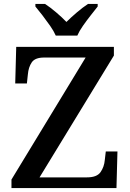

<svg xmlns="http://www.w3.org/2000/svg" viewBox="-20 -951 657 971"><path d="M38 0V-43L413 -660H203Q157 -660 140.5 -635.5Q124 -611 121 -575L116 -529H57L62 -714H556V-670L180 -54H420Q470 -54 488.5 -80.5Q507 -107 510 -142L515 -185H574L569 0ZM262 -771Q252 -794 233.5 -820.5Q215 -847 195 -873Q175 -899 159 -918V-931H208Q234 -914 264 -888.5Q294 -863 316 -840Q339 -863 369 -888.5Q399 -914 425 -931H474V-918Q459 -899 438.5 -873Q418 -847 399.5 -820.5Q381 -794 371 -771Z"/></svg>

Font: Noto Serif Tibetan Medium
Style: Regular
Weight: 500
Designer: Monotype Design Team
Foundry: Monotype Imaging Inc.
Version: Version 2.103; ttfautohint (v1.8.4.7-5d5b)